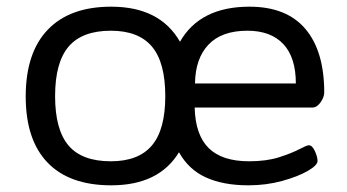

<svg xmlns="http://www.w3.org/2000/svg" viewBox="-20 -549 1040 575"><path d="M313 6Q188 6 122.5 -62Q57 -130 57 -260Q57 -391 123 -460Q189 -529 313 -529Q459 -529 519 -424Q579 -529 727 -529Q838 -529 894.5 -462.5Q951 -396 951 -272Q951 -258 940 -242.5Q929 -227 916 -227H563Q565 -145 605 -105.5Q645 -66 726 -66Q778 -66 815.5 -78Q853 -90 876 -102Q899 -114 905 -114Q915 -114 923 -96.5Q931 -79 931 -67Q931 -54 901.5 -37Q872 -20 824.5 -7Q777 6 724 6Q649 6 597 -17.5Q545 -41 516 -93Q456 6 313 6ZM312 -66Q395 -66 435 -113.5Q475 -161 475 -261Q475 -362 435 -409.5Q395 -457 312 -457Q226 -457 185.5 -409.5Q145 -362 145 -261Q145 -161 185 -113.5Q225 -66 312 -66ZM564 -299H866Q866 -377 828.5 -417Q791 -457 721 -457Q644 -457 604.5 -415.5Q565 -374 564 -299Z"/></svg>

Font: Asap Semi Expanded
Style: Regular
Weight: 400
Width: 6
Designer: Pablo Cosgaya
Foundry: Omnibus-Type
Version: Version 3.001; ttfautohint (v1.8.4.7-5d5b)